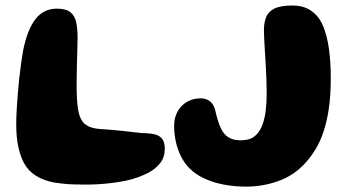

<svg xmlns="http://www.w3.org/2000/svg" viewBox="-20 -639 1264 698"><path d="M176 24.5Q98 9 68.5 -44Q39 -97 39 -186Q39 -209 40.5 -237.2Q42 -265.5 44.5 -296Q47 -326.5 50.2 -356.2Q53.5 -386 57.2 -411.8Q61 -437.5 64 -455Q78.5 -529 108 -568.2Q137.5 -607.5 186.5 -607.5Q220 -607.5 236 -594.5Q252 -581.5 257 -558Q262 -534.5 262 -502.5Q262 -488.5 261.5 -471.5Q261 -454.5 260.5 -435.8Q260 -417 259.5 -397Q259 -377 258.8 -357.5Q258.5 -338 258.5 -319.2Q258.5 -300.5 259.5 -284Q261 -253 265.8 -231.2Q270.5 -209.5 281 -196Q291.5 -182.5 310.2 -176.2Q329 -170 359 -169Q398.5 -166 433.8 -162.2Q469 -158.5 491 -155.5Q513.5 -155.5 531.5 -152.8Q549.5 -150 559.5 -143.5Q569.5 -137 574.2 -126.2Q579 -115.5 579 -97.5Q579 -67.5 562.5 -46.2Q546 -25 518.8 -10.8Q491.5 3.5 458 13Q426 21.5 381.8 26.8Q337.5 32 293.5 32Q273.5 32 252 31.5Q230.5 31 211 29Q191.5 27 176 24.5ZM875.5 39.5Q833 39.5 794.2 32.2Q755.5 25 723.5 10.2Q691.5 -4.5 668.5 -27.5Q649 -47.5 636.8 -73Q624.5 -98.5 618.8 -126Q613 -153.5 613 -181Q613 -205 620.8 -223.5Q628.5 -242 641.8 -255Q655 -268 672.2 -274.8Q689.5 -281.5 709.5 -281.5Q727.5 -281.5 741 -272.5Q754.5 -263.5 761.5 -242Q766 -221.5 771.2 -204Q776.5 -186.5 783.5 -171.5Q794 -149.5 811.5 -139.2Q829 -129 853 -129Q876.5 -129 890.5 -134.8Q904.5 -140.5 915.5 -153Q927.5 -167 935 -188Q942.5 -209 946 -237Q949.5 -265 949.5 -300Q949.5 -324.5 948.5 -351Q947.5 -377.5 946 -403.5Q944.5 -429.5 943 -453.2Q941.5 -477 940.5 -496.5Q939.5 -516 939.5 -529Q939.5 -556 947.2 -576.2Q955 -596.5 977.5 -607.8Q1000 -619 1044 -619Q1077 -619 1101.2 -606Q1125.5 -593 1142 -568.5Q1150 -556.5 1156.2 -540.5Q1162.5 -524.5 1167.5 -504.8Q1172.5 -485 1175.8 -461.8Q1179 -438.5 1180.8 -412Q1182.5 -385.5 1182.5 -355Q1182.5 -292.5 1175.5 -244.8Q1168.5 -197 1156.2 -160.5Q1144 -124 1127.2 -96.5Q1110.5 -69 1091 -47.5Q1049 -1 992 19.2Q935 39.5 875.5 39.5Z"/></svg>

Font: Gluten Thin SemiBold
Style: Regular
Weight: 600
Version: Version 1.300